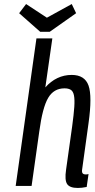

<svg xmlns="http://www.w3.org/2000/svg" viewBox="-20 -920 472 950"><path d="M334.7 -549.3Q297 -549.3 264 -533.6Q231 -517.9 204.3 -487.6L239 -730H160.3L57.6 0H136.3L174.3 -269.1Q190.4 -388.4 218.3 -435.6Q246.1 -482.9 299.3 -482.9Q318.7 -482.9 330.4 -475.5Q342 -468.1 346 -447.8Q350 -427.4 347.6 -390.9Q345.1 -354.3 337.1 -295.1L306.9 -80.1Q299.3 -28.9 312.1 -9.4Q324.9 10 364.9 10Q374.7 10 385.1 8.9Q395.4 7.7 408.9 5.1L418.1 -58.9Q413.1 -57.6 410.6 -57.2Q408 -56.9 404.7 -56.9Q392.1 -56.9 388.1 -63.5Q384.1 -70.1 386.7 -83.9L418.1 -310.9Q436.7 -444 418.1 -496.6Q399.4 -549.3 334.7 -549.3ZM226.1 -762.7 356.6 -854.7 335 -900 212 -832.4 109.1 -900 74.7 -854.7 178.9 -762.7Z"/></svg>

Font: Secuela ExtLt
Style: Italic
Weight: 200
Italic angle: -8°
Designer: Fernando Haro
Foundry: deFharo
Version: Version 1.704